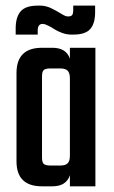

<svg xmlns="http://www.w3.org/2000/svg" viewBox="-20 -656 400 676"><path d="M112.8 -548.8V-534.2H35.2V-556.2Q35.2 -595.7 52.7 -616Q70.3 -636.2 112.8 -636.2H122.1Q141.6 -636.2 160.9 -626.7Q180.2 -617.2 195.3 -607.7Q210.4 -598.1 219.2 -598.1Q230 -598.1 233.9 -602.8Q237.8 -607.4 237.8 -622.1V-636.2H314.9V-612.8Q314.9 -573.7 297.9 -554Q280.8 -534.2 237.8 -534.2H231Q215.3 -534.2 199 -540Q182.6 -545.9 171.9 -553Q161.1 -560.1 149.4 -565.9Q137.7 -571.8 129.9 -571.8Q112.8 -571.8 112.8 -548.8ZM158.2 -73.2H192.9Q210.4 -73.2 218.3 -81.1Q226.1 -88.9 226.1 -107.9V-379.9Q226.1 -398.9 218.3 -407Q210.4 -415 192.9 -415H158.2Q140.1 -415 134 -409.4Q127.9 -403.8 127.9 -386.2V-102.1Q127.9 -84.5 134 -78.9Q140.1 -73.2 158.2 -73.2ZM226.1 -487.8H315.9V0H226.1V-39.1Q213.4 0 164.1 0H127.9Q38.1 0 38.1 -87.9V-398.9Q38.1 -487.8 127.9 -487.8H164.1Q213.4 -487.8 226.1 -449.2Z"/></svg>

Font: Teko
Style: Regular
Weight: 400
Designer: Manushi Parikh, Jonny Pinhorn
Foundry: Indian Type Foundry
Version: Version 2.000;PS 1.0;hotconv 1.0.79;makeotf.lib2.5.61930